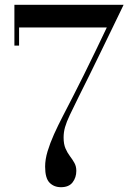

<svg xmlns="http://www.w3.org/2000/svg" viewBox="-20 -770 544 800"><path d="M234 10Q205 10 186.5 -8.8Q168 -27.5 168 -76Q168 -105.5 178.2 -139.5Q188.5 -173.5 205.2 -210.8Q222 -248 242.5 -287.5Q263 -327 284 -368Q303.5 -405.5 328.5 -456.2Q353.5 -507 379 -559.5Q404.5 -612 425 -655.5H59.5V-580H40V-750H495Q495 -750 482.5 -724Q470 -698 449.2 -655.2Q428.5 -612.5 403.8 -561.5Q379 -510.5 354 -459.5Q329 -408.5 308 -367Q285 -320.5 271 -291Q257 -261.5 251 -240.2Q245 -219 245 -197Q245 -169.5 253 -151.2Q261 -133 271.5 -119.2Q282 -105.5 290 -91.2Q298 -77 298 -58Q298 -30.5 282.5 -10.2Q267 10 234 10Z"/></svg>

Font: Bodoni Moda
Style: Regular
Weight: 400
Designer: Owen Earl
Foundry: indestructible type
Version: Version 2.005